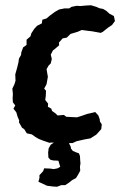

<svg xmlns="http://www.w3.org/2000/svg" viewBox="-20 -531 457 730"><path d="M174 11 168 12 142 3 127 -3 115 -10 101 -20 82 -24 72 -40 64 -45 52 -66 53 -73 47 -87 42 -104 31 -118 38 -130 29 -142 28 -157 29 -173 27 -194 35 -211 39 -224 38 -248 45 -273 50 -293 52 -308 60 -322 61 -332 68 -351 81 -360V-380L96 -393L99 -404L110 -421L121 -433L139 -442L141 -456L157 -461L170 -472L189 -486L205 -495L225 -499H243L252 -505L272 -509L285 -508L307 -510L326 -511L346 -505L357 -500L372 -497L384 -490L396 -479L413 -470L417 -451L406 -436L391 -426L371 -410L363 -406L330 -412L313 -414L291 -417L275 -410L248 -402L234 -388L218 -385L204 -369L205 -359L190 -346L181 -339L173 -323L177 -307L173 -290L165 -282L157 -268L162 -239L157 -211L148 -194L155 -186L154 -166L152 -151L163 -137L162 -125L175 -118L178 -109L191 -100L199 -92L223 -94L232 -87L251 -86L273 -85L292 -91L312 -98L326 -101L342 -105L354 -92L359 -78L360 -69L367 -58L365 -40L346 -19L324 -5L302 -1L271 6L256 13H239L217 10L198 12ZM197 179 180 178 158 175 148 170 137 165 126 160 130 146V135L144 120L148 109L172 110L184 112L199 109L209 103L205 90L202 80L182 79L171 76L164 68L163 49L165 33L173 19L187 10L186 1L212 -13L234 -8L244 5L243 15L249 27L250 34L257 43L269 48L280 52L284 62L285 80L286 90L284 103L285 118L277 133L269 146L254 154L243 163L228 173H213Z"/></svg>

Font: Winky Rough Medium
Style: Italic
Weight: 500
Italic angle: -8.97852°
Designer: Simon Atzbach
Foundry: typofactur
Version: Version 1.206; ttfautohint (v1.8.4.7-5d5b)